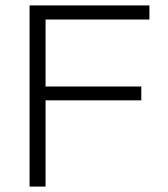

<svg xmlns="http://www.w3.org/2000/svg" viewBox="-20 -688 619 708"><path d="M89 0V-668H531V-616H148V-369H501V-318H148V0Z"/></svg>

Font: Celebes Light
Style: Regular
Weight: 300
Designer: Anugrah Pasau
Foundry: Lafontype
Version: Version 1.000; ttfautohint (v1.8.4)